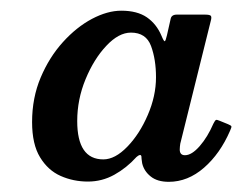

<svg xmlns="http://www.w3.org/2000/svg" viewBox="-20 -822 464 368"><path d="M421 -571.5Q402 -527.5 371 -500.5Q340 -473.5 303.5 -473.5Q281.5 -473.5 268.8 -483.8Q256 -494 252.5 -509Q251 -518.5 251 -522.5Q249.5 -528 241.5 -521Q222.5 -500 199 -487Q175.5 -474 148.5 -474Q120.5 -474 96.2 -484.8Q72 -495.5 56.8 -520.5Q41.5 -545.5 41.5 -588Q41.5 -634.5 58 -673.5Q74.5 -712.5 100.5 -741.2Q126.5 -770 156.2 -785.8Q186 -801.5 212.5 -801.5Q243 -801.5 261.5 -788.8Q280 -776 289.5 -753.5Q294 -742.5 295.8 -743Q297.5 -743.5 300 -754.5L307 -785.5Q308.5 -794 319 -794H372.5Q382.5 -794 384.2 -791.5Q386 -789 384 -782L325.5 -546.5Q325 -544 324.8 -540.8Q324.5 -537.5 324.5 -535.5Q324.5 -524.5 334.5 -524.5Q347.5 -524.5 362.8 -542Q378 -559.5 389 -585Q392 -591 393.8 -592Q395.5 -593 401 -590.5L417 -584Q423 -581.5 423.5 -579.8Q424 -578 421 -571.5ZM279 -674Q279 -708 269.5 -733.8Q260 -759.5 231 -759.5Q207.5 -759.5 183.8 -734.2Q160 -709 144 -670.2Q128 -631.5 128 -590Q128 -516.5 178 -516.5Q200.5 -516.5 224 -540.8Q247.5 -565 263.2 -601.5Q279 -638 279 -674Z"/></svg>

Font: Besley* Condensed Semi
Style: Italic
Weight: 600
Width: 3
Italic angle: -13°
Designer: Owen Earl
Foundry: indestructible type*
Version: Version 3.000; ttfautohint (v1.8.3)